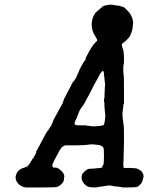

<svg xmlns="http://www.w3.org/2000/svg" viewBox="-20 -807 651 844"><path d="M472 -786Q477 -786 485 -784Q489 -783 492 -783Q499 -782 502 -782Q508 -781 514 -778Q518 -777 520 -777Q526 -776 539 -762Q561 -741 565 -712Q566 -708 565 -704.5Q564 -701 564 -694Q563 -679 559 -667Q557 -662 555 -657Q553 -650 546 -641Q538 -631 526 -622Q517 -616 516 -613Q515 -610 517 -602Q521 -590 523 -582Q525 -570 525 -547Q525 -524 523 -522Q522 -522 522 -502.5Q522 -483 523 -481Q525 -478 525 -410V-352L523 -349Q522 -347 522 -339Q520 -324 519 -315Q517 -305 520 -282Q521 -277 521.5 -272Q522 -267 522.5 -262Q523 -257 524 -254Q525 -251 525 -182L523 -104L522 -87Q522 -70 524.5 -69Q527 -68 545 -69Q553 -69 565 -68Q584 -68 593 -60Q596 -58 597 -58Q599 -58 604 -51Q611 -42 611 -30Q610 -24 607.5 -16.5Q605 -9 604 -6Q600 2 594 6Q592 8 591 9Q589 12 584 14Q576 17 540 17Q532 17 526.5 17Q521 17 517.5 16.5Q514 16 513 16Q512 16 512 16Q513 15 504 14Q494 13 483 12Q474 10 468 9Q462 8 459.5 8Q457 8 445.5 10Q434 12 428 13Q422 14 417 14Q412 15 408.5 16Q405 17 396 17Q376 17 366 13Q359 10 352 3Q344 -5 341 -14Q337 -25 340 -36Q342 -45 344 -45Q344 -45 347 -48Q354 -57 356 -57Q356 -57 359 -59Q365 -64 368 -64Q369 -64 373.5 -65Q378 -66 381.5 -65.5Q385 -65 390.5 -66Q396 -67 403 -67Q427 -69 430 -71Q431 -71 431 -72Q431 -73 429.5 -73.5Q428 -74 428 -74Q428 -74 430.5 -77Q433 -80 434 -82Q437 -87 437 -120Q437 -153 435 -157Q432 -163 425.5 -166Q419 -169 415 -169Q415 -169 414.5 -169.5Q414 -170 393 -172Q385 -173 380.5 -172.5Q376 -172 368 -171Q360 -170 359 -170Q358 -169 312 -168Q271 -168 268 -168Q262 -167 256 -163Q248 -158 239 -140Q237 -136 235 -132.5Q233 -129 228.5 -121Q224 -113 219 -103Q209 -84 210 -78Q211 -74 214 -71Q217 -68 218 -70Q219 -72 231 -69Q237 -67 243 -62Q245 -60 251 -54.5Q257 -49 259.5 -43.5Q262 -38 262 -36Q263 -34 263 -31.5Q263 -29 262 -28Q261 -27 261 -18.5Q261 -10 254 -2Q243 11 230 15Q221 17 157 17Q98 17 93 17Q76 15 64 4Q52 -7 49.5 -19Q47 -31 52 -42Q58 -58 75 -66Q80 -68 86 -70Q97 -73 102 -78Q109 -83 119 -102L124 -110L126 -111Q127 -112 133 -123.5Q139 -135 139 -136Q139 -137 139.5 -138Q140 -139 139 -138.5Q138 -138 138 -139Q138 -139 154 -168Q158 -175 163 -185Q186 -229 187 -229Q188 -229 192 -235Q193 -237 193.5 -237Q194 -237 195.5 -240Q197 -243 198.5 -245Q200 -247 200 -247Q200 -247 201 -249Q202 -249 204 -253Q206 -257 207.5 -260.5Q209 -264 209 -264.5Q209 -265 211.5 -270Q214 -275 214 -276.5Q214 -278 218 -285Q245 -336 246.5 -337.5Q248 -339 252.5 -347.5Q257 -356 257 -358Q257 -359 258 -362Q262 -368 260 -369Q260 -369 284 -415Q293 -432 296 -438Q302 -450 303 -450Q305 -449 308 -455Q310 -459 310 -459Q311 -458 315 -466.5Q319 -475 319 -476Q319 -477 322.5 -484Q326 -491 327 -493Q327 -497 339 -519Q347 -533 349 -536Q359 -546 356 -549Q355 -550 365 -568Q384 -605 399 -620Q406 -626 407 -628Q409 -632 401 -644Q382 -671 383 -703Q384 -722 392 -738Q399 -752 403 -754Q405 -755 409 -759Q413 -763 413 -763Q416 -763 416 -765Q416 -766 424 -772Q429 -775 429 -776V-777V-778L448 -785L446 -784H448Q449 -784 451.5 -784.5Q454 -785 458.5 -786Q463 -787 465.5 -786.5Q468 -786 472 -786ZM432 -495Q429 -495 425 -489Q418 -482 413 -469Q411 -465 408 -460Q404 -453 390 -427Q384 -415 378.5 -404Q373 -393 368 -384Q363 -375 361.5 -372.5Q360 -370 355 -360Q349 -348 346 -345Q344 -343 336 -331Q331 -325 328 -316.5Q325 -308 323.5 -305Q322 -302 321 -298Q320 -294 316 -286Q308 -272 308 -265Q308 -260 311.5 -258Q315 -256 340 -256Q358 -256 358 -256Q359 -254 370 -254Q378 -253 382 -252Q394 -251 402 -252Q407 -252 413 -253Q421 -253 431 -256Q433 -256 435 -257Q438 -259 438 -263Q438 -264 438 -264Q440 -265 442 -287Q443 -297 443 -302Q440 -323 439 -341Q439 -354 439 -356L438 -358V-355L437 -365L438 -376V-373L439 -375Q439 -377 439.5 -388.5Q440 -400 440 -405Q442 -432 442 -439Q440 -449 439 -462Q439 -471 438 -472Q437 -473 437 -476Q437 -486 436 -491Q435 -493 434 -494Q433 -495 432 -495ZM103 -74V-75Q103 -75 99 -73L96 -71Q100 -71 103 -74Z"/></svg>

Font: TT2020 Style E
Style: Italic
Weight: 400
Italic angle: -15°
Version: Version 0.2.000